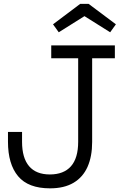

<svg xmlns="http://www.w3.org/2000/svg" viewBox="-20 -994 646 1023"><path d="M246.5 9.5Q130.5 9.5 76.5 -55Q22.5 -119.5 22.5 -238.5V-291H97.5V-238.5Q97.5 -152.5 135 -108.5Q172.5 -64.5 245.5 -64.5Q319.5 -64.5 358 -108Q396.5 -151.5 396.5 -238.5V-683.5H253V-752H592V-683.5H471V-237.5Q471 -160.5 446.5 -105.2Q422 -50 372 -20.2Q322 9.5 246.5 9.5ZM452 -973.5 597.5 -864.5 567 -822 430 -908 293 -822 262.5 -864.5 407.5 -973.5Z"/></svg>

Font: Hepta Slab
Style: Regular
Weight: 400
Designer: Michael LaGattuta
Foundry: Michael LaGattuta
Version: Version 1.100